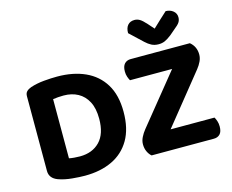

<svg xmlns="http://www.w3.org/2000/svg" viewBox="-114 -1005 1437 1187"><g transform="rotate(-15 604.0 -412.0)"><path d="M466.4 -303.4Q466.4 -206.5 418.9 -157.6Q371.4 -108.7 291.7 -108.7Q274.8 -108.7 255.7 -110.3Q236.6 -111.9 222.4 -114.9V-493.6Q238.6 -496.1 255.4 -497.3Q272.2 -498.6 290.3 -498.6Q342.3 -498.6 381.9 -477.1Q421.4 -455.6 443.9 -412.6Q466.4 -369.6 466.4 -303.4ZM623.1 -305.7Q623.1 -413.2 580.1 -483.1Q537 -553 460.5 -587.5Q384 -622 281.4 -622Q243.2 -622 197.3 -617.9Q151.5 -613.8 111.4 -600.7Q93.1 -594.2 81.9 -583.4Q70.8 -572.6 70.8 -552.8V-74.6Q70.8 -27.1 122.6 -8Q161.7 6 209.8 10.4Q257.9 14.8 291.2 14.8Q391.2 14.8 465.7 -20.6Q540.3 -56 581.7 -127.1Q623.1 -198.2 623.1 -305.7ZM725 -167 1082.9 -608.8H1128.6Q1166.6 -577.6 1166.6 -526.7Q1166.6 -504.3 1156.5 -483.1Q1146.5 -461.8 1130.4 -441.7L775 0H720.7Q705.8 -12.3 696.2 -33Q686.5 -53.6 686.5 -79.8Q686.5 -102.2 697.7 -124.7Q708.9 -147.2 725 -167ZM740.9 0 811.6 -125.2H1156.8Q1163 -114.9 1168.3 -99.2Q1173.6 -83.5 1173.6 -64.1Q1173.6 -31.4 1159 -15.7Q1144.4 0 1119 0ZM1099.7 -608.8 1043.8 -483.5H711.8Q705.8 -493.8 700.4 -509.3Q695 -524.8 695 -543.9Q695 -576.8 710 -592.8Q724.9 -608.8 750.6 -608.8ZM941.8 -752.2Q964.8 -774 988.6 -796.4Q1012.4 -818.9 1035.1 -839.1Q1063.7 -838.8 1082.8 -823Q1101.9 -807.2 1101.9 -782.5Q1101.9 -763.7 1092.5 -749.7Q1083.1 -735.8 1059.2 -717.2L1023.5 -686.8Q998.8 -667.7 981.1 -660.1Q963.4 -652.4 941.8 -652.4Q915.4 -652.4 895.9 -662.6Q876.4 -672.8 858.6 -689.6L775.6 -767.7Q775.6 -800.4 791 -818.3Q806.5 -836.3 834.4 -836.3Q852.2 -836.3 868.1 -826.9Q883.9 -817.5 908.3 -790.1Z"/></g></svg>

Font: Baloo Paaji 2
Style: Regular
Weight: 400
Designer: Shuchita Grover, Noopur Datye and Ek Type
Foundry: Ek Type
Version: Version 1.700